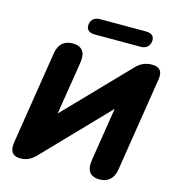

<svg xmlns="http://www.w3.org/2000/svg" viewBox="-128 -998 1012 1115"><g transform="rotate(15 378.0 -440.5)"><path d="M97 10C134 10 162 -6 186 -30L552 -410L501 -88C491 -26 514 9 572 9C621 9 655 -18 664 -74L752 -630C758 -666 763 -714 694 -714C653 -714 624 -696 603 -675L239 -298L290 -618C300 -679 276 -714 219 -714C169 -714 136 -687 127 -631L39 -75C34 -43 30 10 97 10ZM328 -797H605C640 -797 661 -819 661 -852C661 -877 643 -891 611 -891H334C299 -891 278 -869 278 -836C278 -812 296 -797 328 -797Z"/></g></svg>

Font: SN Pro Heavy
Style: Italic
Weight: 800
Italic angle: -9°
Designer: Tobias Whetton
Foundry: Supernotes
Version: Version 1.001;Glyphs 3.2 (3249)